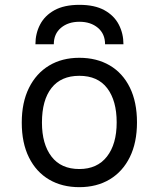

<svg xmlns="http://www.w3.org/2000/svg" viewBox="-20 -762 656 794"><path d="M308 12Q236.5 12 183 -19.5Q129.5 -51 99.8 -110.8Q70 -170.5 70 -255Q70 -338.5 99.8 -398.5Q129.5 -458.5 183 -490.8Q236.5 -523 308 -523Q380 -523 433.8 -491.5Q487.5 -460 517 -400Q546.5 -340 546.5 -256Q546.5 -172.5 517 -112.5Q487.5 -52.5 433.8 -20.2Q380 12 308 12ZM308 -63Q382 -63 422.2 -114.5Q462.5 -166 462.5 -256Q462.5 -345.5 423.5 -397Q384.5 -448.5 308 -448.5Q232.5 -448.5 193 -398.2Q153.5 -348 153.5 -255Q153.5 -166 193 -114.5Q232.5 -63 308 -63ZM126.5 -579Q126.5 -623.5 145.8 -660.5Q165 -697.5 205.2 -719.8Q245.5 -742 308.5 -742Q371.5 -742 411.8 -719.8Q452 -697.5 471.2 -660.5Q490.5 -623.5 490.5 -579H414.5Q414.5 -622 384.8 -647Q355 -672 308.5 -672Q262 -672 232.2 -647Q202.5 -622 202.5 -579Z"/></svg>

Font: Overpass Mono
Style: Regular
Weight: 400
Designer: Delve Withrington, Dave Bailey
Foundry: Delve Fonts LLC
Version: Version 4.000